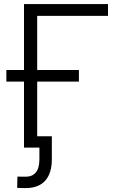

<svg xmlns="http://www.w3.org/2000/svg" viewBox="-20 -748 600 973"><path d="M527.3 -727.5V-667.5H168.5V0H101.6V-727.5ZM12.2 -334.5V-393.1H379.9V-334.5ZM110.4 205.1Q99.1 205.1 88.1 204.8Q77.1 204.6 66.9 204.1L68.4 147Q78.6 147 89.4 147.2Q100.1 147.5 110.4 147.5Q143.6 147.5 161.6 125.7Q179.7 104 179.7 59.1V0H137.7V-57.6H242.7V57.6Q242.7 130.4 209 167.7Q175.3 205.1 110.4 205.1Z"/></svg>

Font: Inter 28pt Light
Style: Regular
Weight: 300
Designer: Rasmus Andersson
Foundry: rsms
Version: Version 4.001;git-66647c0bb